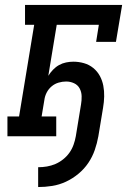

<svg xmlns="http://www.w3.org/2000/svg" viewBox="-20 -550 540 775"><path d="M134 205V125Q152 125 169.5 122Q187 119 203.5 112Q220 105 235 93Q250 81 260.5 66Q271 51 277 34Q283 17 286 0Q291 -32 296.5 -64Q302 -96 307 -128Q310 -145 309.5 -162Q309 -179 301.5 -193Q294 -207 279 -214Q264 -221 247 -221Q232 -221 216.5 -216.5Q201 -212 188.5 -201.5Q176 -191 168.5 -176.5Q161 -162 159 -146L148 -80H207V0H10V-80H57L118 -450H81V-530H473L448 -381H368L379 -450H209L175 -244Q183 -257 194 -268.5Q205 -280 218.5 -287.5Q232 -295 247 -298Q262 -301 276 -301Q298 -301 319 -295Q340 -289 356.5 -275.5Q373 -262 383 -243.5Q393 -225 397 -204Q401 -183 400.5 -160.5Q400 -138 396 -115L377 0Q372 28 362.5 55.5Q353 83 336.5 107.5Q320 132 296.5 151.5Q273 171 246 183.5Q219 196 190.5 200.5Q162 205 134 205Z"/></svg>

Font: Iosevka Slab Medium
Style: Italic
Weight: 500
Italic angle: -9°
Monospace: yes
Designer: Belleve Invis
Foundry: Belleve Invis
Version: Version 11.1.0; ttfautohint (v1.8.3)